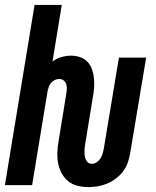

<svg xmlns="http://www.w3.org/2000/svg" viewBox="-24 -755 638 783"><path d="M337 8Q314 8 292 2.5Q270 -3 254 -16Q238 -29 227.5 -48.5Q217 -68 213 -89.5Q209 -111 210 -134Q211 -157 215 -180L246 -371Q248 -381 248.5 -391.5Q249 -402 246 -411.5Q243 -421 235.5 -427Q228 -433 218 -433Q209 -433 200 -429Q191 -425 184.5 -417.5Q178 -410 175 -401Q172 -392 170 -383L107 0H-4L117 -735H228L190 -504Q207 -517 227 -522.5Q247 -528 266 -528Q286 -528 304 -521.5Q322 -515 334 -501.5Q346 -488 352 -470Q358 -452 359.5 -433Q361 -414 359.5 -394.5Q358 -375 354 -355L323 -165Q321 -152 320.5 -140Q320 -128 322 -116.5Q324 -105 331 -96Q338 -87 351 -87Q361 -87 370 -93Q379 -99 385 -108Q391 -117 394 -127Q397 -137 399 -147L461 -520H572L507 -131Q504 -112 497.5 -93Q491 -74 479 -57.5Q467 -41 450 -28Q433 -15 414.5 -7Q396 1 376 4.5Q356 8 337 8Z"/></svg>

Font: Iosevka QP
Style: Bold Italic
Weight: 700
Italic angle: -9°
Designer: Belleve Invis
Foundry: Belleve Invis
Version: Version 20.0.0; ttfautohint (v1.8.4)